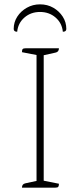

<svg xmlns="http://www.w3.org/2000/svg" viewBox="-20 -863 368 883"><path d="M81 0Q81 -17 97 -20L148 -31V-610L81 -623Q81 -634 84.5 -637.5Q88 -641 98 -641H251Q251 -624 235 -621L181 -609V-32L251 -18Q251 -8 248 -4Q245 0 234 0ZM164 -843Q131 -843 103.5 -827.5Q76 -812 59.5 -786.5Q43 -761 43 -730Q43 -717 59 -717Q63 -757 92.5 -782.5Q122 -808 164 -808Q206 -808 235.5 -782.5Q265 -757 269 -717Q285 -717 285 -730Q285 -761 268.5 -786.5Q252 -812 225 -827.5Q198 -843 164 -843Z"/></svg>

Font: Petrona Thin
Style: Regular
Weight: 100
Designer: Ringo R. Seeber
Foundry: Ringo R. Seeber
Version: Version 2.001; ttfautohint (v1.8.3)